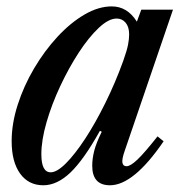

<svg xmlns="http://www.w3.org/2000/svg" viewBox="-20 -554 556 585"><path d="M112 10.5Q67 10.5 41.2 -25.2Q15.5 -61 15.5 -124Q15.5 -177.5 34 -235Q52.5 -292.5 84 -345.8Q115.5 -399 155 -441.8Q194.5 -484.5 237.2 -509.5Q280 -534.5 320.5 -534.5Q368 -534.5 397 -488L410.5 -524.5H507L360 -94.5Q351 -69 353 -58.2Q355 -47.5 365.5 -47.5Q377.5 -47.5 399 -68Q420.5 -88.5 460 -138.5L478.5 -123.5Q387 10.5 315 10.5Q261 10.5 261 -49Q261 -70.5 267 -94.2Q273 -118 290 -152.5L284.5 -155.5Q235.5 -67.5 194.8 -28.5Q154 10.5 112 10.5ZM134.5 -29Q153.5 -29 181 -56.5Q208.5 -84 239.8 -131.8Q271 -179.5 301.2 -240.8Q331.5 -302 355.5 -368.5Q367 -401 370.2 -418.2Q373.5 -435.5 373.5 -449Q373.5 -472 362.8 -484.8Q352 -497.5 335.5 -497.5Q311 -497.5 280.8 -469Q250.5 -440.5 220 -393.8Q189.5 -347 163.5 -291.5Q137.5 -236 121.8 -181.5Q106 -127 106 -84Q106 -29 134.5 -29Z"/></svg>

Font: Libre Caslon Condensed Medium Italic
Style: Regular
Weight: 500
Italic angle: -22.583°
Designer: Pablo Impallari, Rodrigo Fuenzalida, Katja Schimmel, Ertekin Erdin
Foundry: Pablo Impallari, Rodrigo Fuenzalida
Version: Version 2.000; ttfautohint (v1.8.4.7-5d5b);gftools[0.9.33]